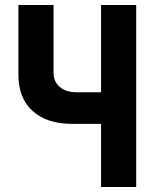

<svg xmlns="http://www.w3.org/2000/svg" viewBox="-20 -750 640 770"><path d="M385.3 0V-253.2H270.8Q167.4 -253.2 110.6 -305Q53.8 -356.8 53.8 -450.2V-730H194.7V-458.6Q194.7 -422.5 219.9 -401.2Q245 -379.9 288.4 -379.9H385.3V-730H526.2V0Z"/></svg>

Font: JetBrains Mono
Style: Regular
Weight: 400
Monospace: yes
Designer: Philipp Nurullin, Konstantin Bulenkov
Foundry: JetBrains
Version: Version 2.305